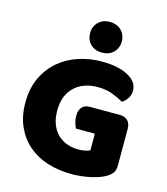

<svg xmlns="http://www.w3.org/2000/svg" viewBox="-124 -940 913 1052"><g transform="rotate(15 332.0 -414.0)"><path d="M614 -99Q614 -68 603 -53Q592 -38 568 -24Q554 -16 533 -8.5Q512 -1 487 4.5Q462 10 434.5 13Q407 16 380 16Q308 16 245 -3.5Q182 -23 135.5 -62.5Q89 -102 62 -161Q35 -220 35 -298Q35 -380 64.5 -441Q94 -502 142.5 -542.5Q191 -583 253.5 -603Q316 -623 382 -623Q477 -623 532.5 -592.5Q588 -562 588 -513Q588 -487 575 -468Q562 -449 545 -438Q520 -453 482.5 -467.5Q445 -482 398 -482Q314 -482 264.5 -434Q215 -386 215 -301Q215 -255 228.5 -221.5Q242 -188 265 -166.5Q288 -145 318 -134.5Q348 -124 382 -124Q404 -124 421 -128Q438 -132 447 -137V-231H340Q334 -242 328.5 -260Q323 -278 323 -298Q323 -334 339.5 -350Q356 -366 382 -366H551Q581 -366 597.5 -349.5Q614 -333 614 -303ZM279 -757Q279 -794 303.5 -819Q328 -844 368 -844Q410 -844 434.5 -819Q459 -794 459 -757Q459 -720 434.5 -695Q410 -670 368 -670Q328 -670 303.5 -695Q279 -720 279 -757Z"/></g></svg>

Font: Baloo Da
Style: Regular
Weight: 400
Designer: Noopur Datye and Ek Type
Foundry: Ek Type
Version: Version 1.443;PS 1.000;hotconv 16.6.51;makeotf.lib2.5.65220;